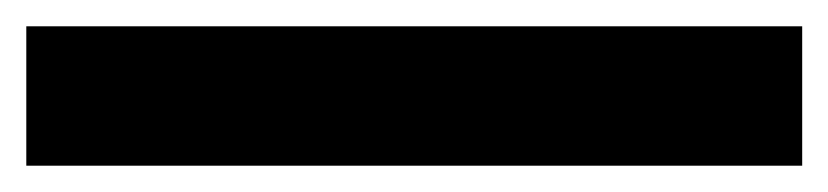

<svg xmlns="http://www.w3.org/2000/svg" viewBox="-20 30 630 146"><path d="M0 50H590V156H0Z"/></svg>

Font: PT Root UI Web Bold
Style: Regular
Weight: 700
Designer: Vitaly Kuzmin
Foundry: ParaType Ltd.
Version: Version 1.000W